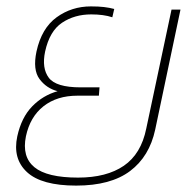

<svg xmlns="http://www.w3.org/2000/svg" viewBox="-20 -570 606 600"><path d="M218 10Q110 10 64.5 -32Q19 -74 34 -144Q47 -203 80.5 -237.5Q114 -272 160 -285Q125 -294 103.5 -323Q82 -352 94 -409Q110 -482 157 -516Q204 -550 264 -550Q288 -550 305 -548Q322 -546 337 -542L331 -516Q304 -525 265 -525Q213 -525 174 -499Q135 -473 121 -409Q110 -357 132.5 -327Q155 -297 232 -297H291L289 -271H222Q158 -271 116 -238Q74 -205 61 -144Q48 -80 87.5 -47.5Q127 -15 224 -15Q313 -15 367 -52Q421 -89 437 -168L516 -540H544L465 -165Q447 -81 386.5 -35.5Q326 10 218 10Z"/></svg>

Font: Kanit Thin
Style: Italic
Weight: 250
Italic angle: -12°
Designer: Katatrad Team
Foundry: CadsonDemak
Version: Version 2.000; ttfautohint (v1.8.3)